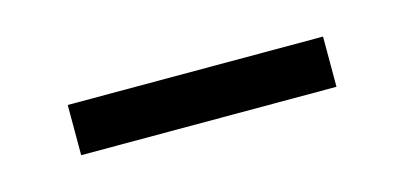

<svg xmlns="http://www.w3.org/2000/svg" viewBox="-25 -361 396 188"><g transform="rotate(-15 173.0 -267.5)"><path d="M43.4 -241.7V-292.6H302.2V-241.7Z"/></g></svg>

Font: Noto Serif JP
Style: Regular
Weight: 200
Designer: Ryoko NISHIZUKA 西塚涼子 (kana & ideographs); Frank Grießhammer (Latin, Greek & Cyrillic); Wenlong ZHANG 张文龙 (bopomofo); San
Foundry: Adobe
Version: Version 2.001;hotconv 1.1.0;makeotfexe 2.6.0